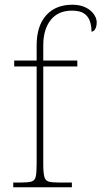

<svg xmlns="http://www.w3.org/2000/svg" viewBox="-20 -792 429 812"><path d="M36 0V-20H68Q98 -20 112.5 -24Q127 -28 131 -44.5Q135 -61 135 -98V-511H40V-536H135V-600Q135 -682 175 -727Q215 -772 286 -772Q318 -772 341 -761Q364 -750 376.5 -732.5Q389 -715 389 -697Q389 -684 385.5 -675Q382 -666 377 -662Q372 -658 367 -658Q367 -683 360 -703Q353 -723 335.5 -735Q318 -747 284 -747Q226 -747 194.5 -707.5Q163 -668 163 -600V-536H307V-511H163V-98Q163 -61 167.5 -44.5Q172 -28 186 -24Q200 -20 230 -20H284V0Z"/></svg>

Font: Noto Serif Ethiopic Thin
Style: Regular
Weight: 250
Version: Version 2.102